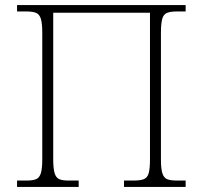

<svg xmlns="http://www.w3.org/2000/svg" viewBox="-20 -734 796 754"><path d="M47 0V-25H86Q109 -25 122 -30.5Q135 -36 140.5 -54Q146 -72 146 -109V-605Q146 -642 140.5 -660Q135 -678 121.5 -683.5Q108 -689 83 -689H47V-714H709V-689H675Q650 -689 636 -683.5Q622 -678 617 -659.5Q612 -641 612 -604V-108Q612 -72 617.5 -54Q623 -36 636 -30.5Q649 -25 674 -25H709V0H467V-25H506Q531 -25 545 -30.5Q559 -36 564 -54Q569 -72 569 -109V-684H189V-109Q189 -72 194.5 -54Q200 -36 212.5 -30.5Q225 -25 248 -25H289V0Z"/></svg>

Font: Noto Serif ExtraLight
Style: Regular
Weight: 200
Designer: Monotype Design Team
Foundry: Monotype Imaging Inc.
Version: Version 2.015; ttfautohint (v1.8.4.7-5d5b)